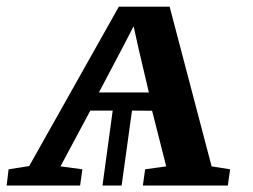

<svg xmlns="http://www.w3.org/2000/svg" viewBox="-38 -572 780 592"><path d="M-17.5 0 -11.5 -50 52 -60 328.5 -551.5H485L614.5 -59L671.5 -50L664.5 0H402.5L409.5 -50L474.5 -59L431 -230.5L369 -231L337 0H278L309.5 -231H240.5L148.5 -59L216 -50L209 0ZM267 -287H421L389 -423L374 -491L338.5 -422.5Z"/></svg>

Font: Merriweather 28pt SemiBold
Style: Italic
Weight: 600
Italic angle: -7.8°
Version: Version 2.101